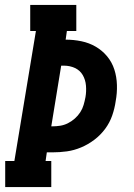

<svg xmlns="http://www.w3.org/2000/svg" viewBox="-20 -755 540 775"><path d="M1 0V-105H38L125 -630H102V-735H288V-630H250L245 -595Q277 -595 308.5 -588.5Q340 -582 366.5 -566.5Q393 -551 412.5 -527.5Q432 -504 441.5 -474.5Q451 -445 452 -412Q453 -379 447 -347Q443 -318 433 -289Q423 -260 404.5 -235Q386 -210 361 -191Q336 -172 307.5 -160Q279 -148 250 -144Q221 -140 191 -140H169L164 -105H187V0ZM191 -245Q207 -245 223 -247.5Q239 -250 254 -257.5Q269 -265 282 -276.5Q295 -288 304 -302Q313 -316 317.5 -331.5Q322 -347 325 -363Q329 -386 327 -409.5Q325 -433 314 -452Q303 -471 282.5 -480.5Q262 -490 238 -490H227L187 -245Z"/></svg>

Font: Iosevka Slab Extrabold
Style: Italic
Weight: 800
Italic angle: -9°
Monospace: yes
Designer: Belleve Invis
Foundry: Belleve Invis
Version: Version 11.1.0; ttfautohint (v1.8.3)